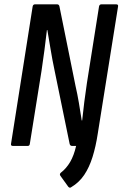

<svg xmlns="http://www.w3.org/2000/svg" viewBox="-20 -675 566 888"><path d="M309 191Q303 196 296 189L260 139Q257 135 257 131.5Q257 128 261 124Q287 104 304.5 74Q322 44 332 0H314Q304 0 302 -10L232 -351Q222 -398 214 -447Q206 -496 199 -536H197Q192 -493 185.5 -443Q179 -393 172 -347L118 -10Q117 0 108 0H40Q29 0 31 -10L131 -645Q133 -655 142 -655H244Q253 -655 255 -645L329 -279Q338 -240 345 -198.5Q352 -157 358 -118H360Q364 -157 370 -204.5Q376 -252 382 -291L438 -645Q440 -655 449 -655H517Q528 -655 526 -645L432 -56Q423 3 408 51Q393 99 369.5 134Q346 169 309 191Z"/></svg>

Font: Sofia Sans Condensed SemiBold
Style: Italic
Weight: 600
Italic angle: -9°
Version: Version 4.100